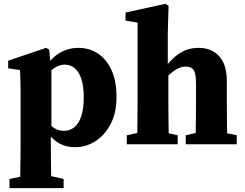

<svg xmlns="http://www.w3.org/2000/svg" viewBox="-20 -746 1265 993"><path d="M413.2 -241.5Q413.2 -300.8 400.7 -338.2Q388.1 -375.6 366.1 -393.7Q344.1 -411.8 314.3 -411.8Q288.4 -411.8 264.5 -396.4Q240.7 -380.9 220.7 -360.5Q200.7 -340 183.9 -322.8L174.9 -339.4Q218.2 -419.8 269.4 -459.2Q320.7 -498.5 386.8 -498.5Q441.3 -498.5 485.7 -469.6Q530.2 -440.7 556.4 -384.1Q582.6 -327.5 582.6 -244.1Q582.6 -163.4 552.7 -105.5Q522.8 -47.6 474.3 -16.2Q425.8 15.2 369 15.2Q324.5 15.2 290.8 -2.1Q257 -19.4 230.9 -53.7Q204.8 -87.9 182.1 -139.2L191.1 -157.4Q222.2 -116.3 248.2 -92.9Q274.3 -69.4 311.3 -69.4Q341.3 -69.4 364.2 -87.6Q387 -105.8 400.1 -144.2Q413.2 -182.6 413.2 -241.5ZM222.1 159.7 309 179.7V227H29.2V179.7L124.9 159.7ZM86.5 2.6V-267.8Q86.5 -295.8 86 -313.8Q85.5 -331.8 85 -347.7Q84.5 -363.7 83.5 -383.7L22.3 -392.7V-432.1L218.2 -498.5L234.6 -489.3L241.2 -411.5L245.9 -396.5V-82.3L242.9 -69.8V2Q242.9 34.1 243.4 68.9Q243.9 103.7 244.4 143.2Q244.9 182.6 245.9 227H83.5Q84.5 182.6 85 143.3Q85.5 104 86 69.3Q86.5 34.7 86.5 2.6Z M1006.6 -498.5Q1073 -498.5 1113 -455.9Q1153.1 -413.3 1153.1 -326.5V-210Q1153.1 -178 1153.6 -137.5Q1154.1 -97 1154.6 -60Q1155.1 -23 1156.1 0H990.7Q991.7 -23 992.2 -60Q992.7 -97 993.2 -137.5Q993.7 -178 993.7 -210V-314.9Q993.7 -364 982.1 -382.9Q970.6 -401.8 940 -401.8Q921.5 -401.8 901.4 -392.1Q881.3 -382.4 860.5 -364.5Q839.8 -346.6 818.7 -321.3H782.5V-393H848L809.5 -364.9Q845 -415.7 876.2 -444.6Q907.4 -473.6 939.1 -486.1Q970.9 -498.5 1006.6 -498.5ZM1031 -66.5H1106.6L1204.4 -46.5V0H940.5V-46.5ZM804.8 -66.5 899 -46.5V0H635.8V-46.5L728.5 -66.5ZM691.5 -210V-629.1L629.4 -639.1V-681.3L835.7 -726.3L851.8 -716.1L847.8 -576.3V-378.7L850.8 -365.7V-210Q850.8 -179 851.3 -138.5Q851.8 -98 852.3 -60.5Q852.8 -23 853.8 0H688.5Q689.5 -23 690 -60.5Q690.5 -98 691 -138.5Q691.5 -179 691.5 -210Z"/></svg>

Font: Adobe Variable Font Prototype
Style: Regular
Weight: 389
Designer: Frank Grießhammer
Foundry: Adobe
Version: Version 1.004;hotconv 1.0.113;makeotfexe 2.5.65598